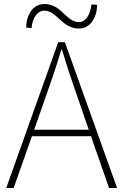

<svg xmlns="http://www.w3.org/2000/svg" viewBox="-20 -936 614 956"><path d="M373 -794C430 -794 462 -848 464 -912L436 -914C429 -861 406 -826 373 -826C309 -826 287 -916 201 -916C143 -916 112 -862 110 -799L137 -796C142 -849 167 -883 201 -883C264 -883 287 -794 373 -794ZM11 0H48L139 -258H433L523 0H563L303 -726H270ZM150 -290 201 -435C232 -523 258 -597 285 -688H289C316 -597 341 -523 372 -435L422 -290Z"/></svg>

Font: Harano Aji Gothic ExtraLight
Style: Regular
Weight: 250
Foundry: Masamichi Hosoda
Version: HaranoAjiGothic-ExtraLight version 20230610;ttx 4.39.4